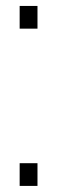

<svg xmlns="http://www.w3.org/2000/svg" viewBox="-20 -610 204 630"><path d="M44.5 -74.5V0H103V-74.5ZM44.5 -590.5V-516H103V-590.5Z"/></svg>

Font: Anybody Light
Style: Regular
Weight: 300
Designer: Tyler Finck
Foundry: Etcetera Type Company
Version: Version 1.111; ttfautohint (v1.8.4)